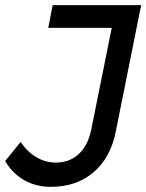

<svg xmlns="http://www.w3.org/2000/svg" viewBox="-54 -720 567 744"><path d="M493 -700 395 -212Q375 -109 308.5 -52.5Q242 4 144 4Q85 4 39.5 -22Q-6 -48 -34 -96L26 -170Q52 -131 87.5 -110.5Q123 -90 162 -90Q215 -90 250.5 -122.5Q286 -155 299 -215L379 -612H133L150 -700Z"/></svg>

Font: TypoPRO Montserrat
Style: Italic
Weight: 400
Italic angle: -11.3°
Designer: Julieta Ulanovsky
Foundry: Julieta Ulanovsky
Version: Version 6.001